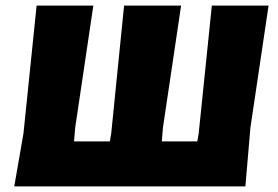

<svg xmlns="http://www.w3.org/2000/svg" viewBox="-20 -667 994 687"><path d="M31 0 64 -190 111 -647H314L249 -210L245 -161H373L378 -190L424 -647H628L563 -210L559 -161H686L691 -190L738 -647H941L876 -210L858 0Z"/></svg>

Font: Alegreya Sans Black
Style: Italic
Weight: 900
Italic angle: -7°
Designer: Juan Pablo del Peral
Foundry: Huerta Tipografica
Version: Version 2.007